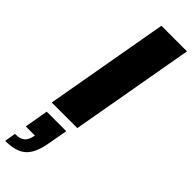

<svg xmlns="http://www.w3.org/2000/svg" viewBox="-368 -726 1056 1056"><g transform="rotate(45 160.5 -197.5)"><path d="M13 0H212L340 -725H141ZM-19 330C93 330 140 288 161 167L181 55H29L5 194H76C66 247 45 265 -8 265Z"/></g></svg>

Font: Archivo Black
Style: Italic
Weight: 900
Italic angle: -10°
Designer: Hector Gatti
Foundry: Omnibus-Type
Version: Version 2.001